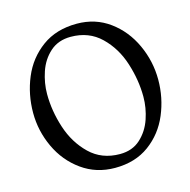

<svg xmlns="http://www.w3.org/2000/svg" viewBox="-108 -829 944 952"><g transform="rotate(-15 364.0 -353.0)"><path d="M687 -351Q687 -258 651.5 -173.5Q616 -89 544 -36Q472 17 368 17Q272 17 198 -36Q124 -89 84.5 -174Q45 -259 45 -351Q45 -446 80.5 -531Q116 -616 189 -669.5Q262 -723 368 -723Q463 -723 535.5 -670Q608 -617 647.5 -531Q687 -445 687 -351ZM136 -424Q136 -337 164.5 -249.5Q193 -162 254.5 -102.5Q316 -43 409 -43Q473 -43 514.5 -81Q556 -119 575 -175Q594 -231 594 -288Q594 -373 566 -461Q538 -549 476.5 -608.5Q415 -668 322 -668Q258 -668 216 -630.5Q174 -593 155 -536.5Q136 -480 136 -424Z"/></g></svg>

Font: Amita
Style: Regular
Weight: 400
Designer: Eduardo Rodriguez Tunni, Modular Infotech, Brian J. Bonislawsky
Foundry: Eduardo Rodriguez Tunni, Modular Infotech, Brian J. Bonislawsky
Version: Version 1.004